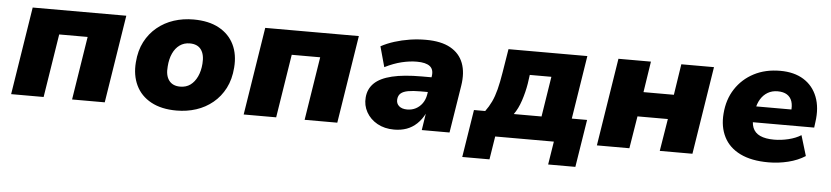

<svg xmlns="http://www.w3.org/2000/svg" viewBox="-41 -734 4716 1089"><g transform="rotate(5 2317.0 -190.0)"><path d="M30 0 109 -500H642L563 0H377L434 -361H272L215 0Z M972 11Q886 11 827 -21Q768 -53 740.5 -110.5Q713 -168 719 -242Q724 -309 750 -359Q776 -409 818 -443.5Q860 -478 912.5 -495Q965 -512 1024 -512Q1111 -512 1169.5 -480Q1228 -448 1255.5 -391.5Q1283 -335 1277 -260Q1272 -193 1246 -142.5Q1220 -92 1178 -57.5Q1136 -23 1083.5 -6Q1031 11 972 11ZM981 -126Q1015 -126 1039 -143.5Q1063 -161 1078 -193Q1093 -225 1096 -267Q1100 -318 1079.5 -346.5Q1059 -375 1015 -375Q982 -375 957.5 -357.5Q933 -340 918.5 -308.5Q904 -277 901 -234Q896 -183 917 -154.5Q938 -126 981 -126Z M1354 0 1433 -500H1966L1887 0H1701L1758 -361H1596L1539 0Z M2211 11Q2156 11 2115 -12Q2074 -35 2052.5 -73.5Q2031 -112 2035 -157Q2039 -206 2072.5 -238.5Q2106 -271 2172.5 -287Q2239 -303 2341 -303H2414L2401 -218H2341Q2299 -218 2271.5 -213Q2244 -208 2230 -196Q2216 -184 2214 -162Q2212 -138 2228.5 -123.5Q2245 -109 2275 -109Q2302 -109 2324 -120.5Q2346 -132 2361 -153Q2376 -174 2381 -203L2398 -309Q2404 -348 2381 -366Q2358 -384 2307 -384Q2266 -384 2220.5 -373Q2175 -362 2125 -337L2093 -453Q2128 -472 2169.5 -485Q2211 -498 2255.5 -505Q2300 -512 2347 -512Q2434 -512 2487 -482.5Q2540 -453 2560.5 -399Q2581 -345 2569 -270L2526 0H2368L2383 -97H2384Q2366 -61 2340 -36.5Q2314 -12 2282 -0.5Q2250 11 2211 11Z M2610 132 2653 -139H2717Q2737 -166 2751.5 -196.5Q2766 -227 2776.5 -268Q2787 -309 2796 -365L2818 -500H3267L3210 -139H3297L3254 132H3099L3120 0H2786L2765 132ZM2880 -136H3038L3074 -365H2951L2944 -315Q2936 -266 2920 -217.5Q2904 -169 2880 -136Z M3365 0 3444 -500H3629L3602 -324H3775L3802 -500H3988L3909 0H3723L3753 -184H3580L3550 0Z M4342 11Q4245 11 4181 -20.5Q4117 -52 4088 -109.5Q4059 -167 4065 -242Q4071 -323 4110.5 -383.5Q4150 -444 4215 -478Q4280 -512 4365 -512Q4444 -512 4498 -478.5Q4552 -445 4576 -383.5Q4600 -322 4588 -239L4584 -208H4210L4224 -299H4458L4445 -285Q4450 -320 4442 -344.5Q4434 -369 4413.5 -382Q4393 -395 4360 -395Q4328 -395 4303.5 -380.5Q4279 -366 4263.5 -340.5Q4248 -315 4242 -281L4237 -250Q4230 -206 4241.5 -177Q4253 -148 4283.5 -134Q4314 -120 4363 -120Q4403 -120 4444.5 -130Q4486 -140 4516 -159L4551 -43Q4509 -16 4454 -2.5Q4399 11 4342 11Z"/></g></svg>

Font: Nunito Sans 9pt Black
Style: Italic
Weight: 900
Italic angle: -9°
Version: Version 3.101;gftools[0.9.27]